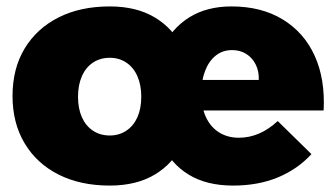

<svg xmlns="http://www.w3.org/2000/svg" viewBox="-20 -571 1048 598"><path d="M786 -322Q787 -349 776.5 -370Q766 -391 747 -403Q728 -415 703 -415Q673 -415 651.5 -397.5Q630 -380 618.5 -349.5Q607 -319 607 -281Q607 -237 621.5 -206Q636 -175 662.5 -158.5Q689 -142 724 -142Q789 -142 845 -194L950 -91Q907 -44 845.5 -18.5Q784 7 706 7Q623 7 567 -27.5Q511 -62 483.5 -124.5Q456 -187 456 -270Q456 -355 484.5 -418Q513 -481 568 -516Q623 -551 701 -551Q794 -551 860.5 -510.5Q927 -470 960 -397.5Q993 -325 988 -227H581V-322ZM322 -551Q405 -551 462.5 -516.5Q520 -482 550 -419.5Q580 -357 580 -272Q580 -188 550 -125Q520 -62 462.5 -27.5Q405 7 322 7Q230 7 162 -27.5Q94 -62 56.5 -125Q19 -188 19 -272Q19 -357 56.5 -419.5Q94 -482 162 -516.5Q230 -551 322 -551ZM322 -391Q292 -391 269.5 -376Q247 -361 235 -333.5Q223 -306 223 -270Q223 -233 235 -206Q247 -179 269.5 -164Q292 -149 322 -149Q351 -149 373.5 -164Q396 -179 408 -206Q420 -233 420 -270Q420 -306 408 -333.5Q396 -361 373.5 -376Q351 -391 322 -391Z"/></svg>

Font: Alexandria ExtraBold
Style: Regular
Weight: 800
Designer: Mohamed Gaber
Foundry: Kief Type Foundry
Version: Version 5.100